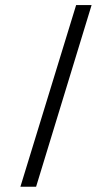

<svg xmlns="http://www.w3.org/2000/svg" viewBox="-20 -710 432 740"><path d="M273.4 -690.4H333L119.1 9.8H58.6Z"/></svg>

Font: Dinish
Style: Regular
Weight: 400
Designer: Bert Driehuis
Foundry: Playbeing
Version: Version 3.006; git-39231f3c-release